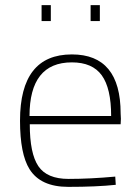

<svg xmlns="http://www.w3.org/2000/svg" viewBox="-20 -720 542 748"><path d="M246 8Q138 8 95 -61Q58 -120 58 -250Q58 -508 260 -508Q450 -508 450 -278L451 -257Q450 -247 450 -236H96Q96 -122 129.5 -72.5Q163 -23 247 -23Q331 -23 429 -32L431 0Q356 8 246 8ZM413 -268Q413 -376 376.5 -426.5Q340 -477 260 -477Q95 -477 95 -268ZM178 -638H142V-700H178ZM369 -638H333V-700H369Z"/></svg>

Font: Storia Sans Thin
Style: Regular
Weight: 100
Designer: Accademia di Belle Arti di Urbino and others
Foundry: Accademia di Belle Arti di Urbino and others.
Version: Version 60.001;May 25, 2020;FontCreator 12.0.0.2522 64-bit